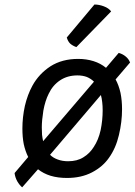

<svg xmlns="http://www.w3.org/2000/svg" viewBox="-20 -760 590 841"><path d="M322.3 -502Q252 -502 201.2 -469.7Q150.4 -436.5 122.1 -384.8Q100.6 -345.7 88.9 -295.9Q78.1 -246.1 78.1 -197.3Q78.1 -159.2 84 -128.9Q90.8 -97.7 103.5 -72.3Q84 -48.8 43.9 -2Q45.9 16.6 55.7 34.2Q65.4 50.8 77.1 60.5Q99.6 34.2 146.5 -18.6Q169.9 0 201.2 9.8Q233.4 19.5 273.4 19.5Q335.9 19.5 382.8 -4.9Q429.7 -29.3 457 -68.4Q487.3 -110.4 501 -168.9Q514.6 -226.6 514.6 -281.2Q514.6 -320.3 507.8 -353.5Q500 -387.7 486.3 -412.1Q507.8 -436.5 549.8 -486.3Q543 -502.9 530.3 -512.7Q517.6 -523.4 500 -528.3Q481.4 -505.9 444.3 -462.9Q420.9 -482.4 389.6 -492.2Q358.4 -502 322.3 -502ZM429.7 -277.3Q429.7 -233.4 420.9 -190.4Q411.1 -146.5 390.6 -116.2Q373 -87.9 345.7 -71.3Q318.4 -53.7 278.3 -53.7Q252.9 -53.7 232.4 -61.5Q212.9 -68.4 199.2 -82Q273.4 -168.9 421.9 -343.8Q425.8 -330.1 427.7 -312.5Q429.7 -295.9 429.7 -277.3ZM319.3 -429.7Q341.8 -429.7 360.4 -422.9Q378.9 -415 391.6 -402.3Q317.4 -315.4 168.9 -141.6Q166 -154.3 164.1 -169.9Q163.1 -184.6 163.1 -202.1Q163.1 -232.4 169.9 -275.4Q177.7 -318.4 193.4 -349.6Q210.9 -386.7 243.2 -408.2Q275.4 -429.7 319.3 -429.7ZM466.8 -710Q456.1 -724.6 434.6 -732.4Q414.1 -740.2 393.6 -740.2Q353.5 -692.4 272.5 -595.7Q277.3 -579.1 287.1 -569.3Q297.9 -559.6 314.5 -553.7Q365.2 -606.4 466.8 -710Z"/></svg>

Font: cl
Style: Italic
Weight: 400
Designer: Mitja Miklavcic
Version: Version 7.504; 2011; Build 1022